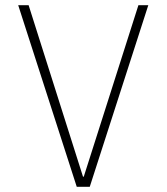

<svg xmlns="http://www.w3.org/2000/svg" viewBox="-20 -718 640 738"><path d="M275 0 50 -698H90L299 -39H302L512 -698H550L325 0Z"/></svg>

Font: IBM Plex Mono ExtLt
Style: Regular
Weight: 200
Monospace: yes
Designer: Mike Abbink, Paul van der Laan, Pieter van Rosmalen
Foundry: Bold Monday
Version: Version 2.3